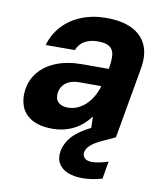

<svg xmlns="http://www.w3.org/2000/svg" viewBox="-83 -602 762 883"><g transform="rotate(10 297.5 -160.5)"><path d="M186 12Q126 12 89.5 -9Q53 -30 39.5 -65.5Q26 -101 32 -143Q39 -191 69 -227Q99 -263 150 -283.5Q201 -304 273 -304H394Q401 -344 398.5 -369.5Q396 -395 378 -407.5Q360 -420 323 -420Q287 -420 261.5 -405.5Q236 -391 225 -362H89Q104 -414 139.5 -452.5Q175 -491 227.5 -512Q280 -533 343 -533Q416 -533 463.5 -509.5Q511 -486 531 -441Q551 -396 539 -330L481 0H362L360 -76Q346 -57 328 -40.5Q310 -24 288 -12.5Q266 -1 240.5 5.5Q215 12 186 12ZM239 -96Q262 -96 283 -105Q304 -114 321.5 -130.5Q339 -147 352 -169Q365 -191 373 -217V-220H274Q246 -220 226.5 -212Q207 -204 196 -189.5Q185 -175 182 -157Q178 -127 193.5 -111.5Q209 -96 239 -96ZM360 212Q322 212 293 200.5Q264 189 249.5 165Q235 141 241 105Q247 77 264.5 51.5Q282 26 318 2Q354 -22 414 -46L462 -65L481 0L427 25Q387 43 369.5 59Q352 75 349 92Q346 110 357.5 120.5Q369 131 392 131Q407 131 426.5 127Q446 123 467 116L453 198Q432 204 408 208Q384 212 360 212Z"/></g></svg>

Font: DM Sans 10pt ExtraBold
Style: Italic
Weight: 800
Italic angle: -10°
Version: Version 4.004;gftools[0.9.30]